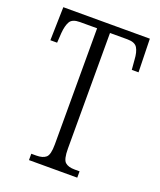

<svg xmlns="http://www.w3.org/2000/svg" viewBox="-134 -798 735 882"><g transform="rotate(20 234.0 -357.0)"><path d="M114 0V-31H138Q170 -31 185.5 -44.5Q201 -58 201 -108V-676H117Q80 -676 68.5 -656Q57 -636 54 -599L51 -551H18L22 -714H445L449 -551H416L412 -599Q410 -636 398 -656Q386 -676 349 -676H264V-111Q264 -59 279 -45Q294 -31 326 -31H350V0Z"/></g></svg>

Font: Noto Serif ExtraCondensed Light
Style: Regular
Weight: 300
Width: 2
Designer: Monotype Design Team
Foundry: Monotype Imaging Inc.
Version: Version 2.014; ttfautohint (v1.8.4.7-5d5b)